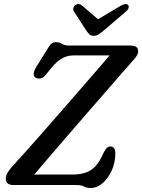

<svg xmlns="http://www.w3.org/2000/svg" viewBox="-20 -928 713 963"><path d="M361 0H47Q9 0 9 -33Q9 -47 17.5 -61.2Q26 -75.5 38.5 -89.5Q60 -113 97.2 -154.5Q134.5 -196 180.8 -248.5Q227 -301 276.8 -358.2Q326.5 -415.5 374.5 -470.5Q422.5 -525.5 462.8 -572.2Q503 -619 530 -650H347.5Q313.5 -650 283.8 -630.8Q254 -611.5 216 -560.5Q202 -541 188.2 -536.2Q174.5 -531.5 162.5 -536.5Q136.5 -547 160.5 -590L215.5 -678Q227 -699.5 236.5 -708Q246 -716.5 260 -716.5Q278.5 -716.5 291 -708Q303.5 -699.5 329.5 -699.5H635.5Q673 -699.5 673 -671Q673 -659 663.8 -645.2Q654.5 -631.5 639 -615Q625 -599.5 592.2 -562Q559.5 -524.5 514.8 -473Q470 -421.5 419.2 -363.2Q368.5 -305 318.5 -247Q268.5 -189 225 -138.2Q181.5 -87.5 151.5 -52.5H341.5Q377 -52.5 405.2 -60.8Q433.5 -69 456.5 -92.2Q479.5 -115.5 499 -160.5Q514.5 -193.5 533 -193.5Q558.5 -193.5 558.5 -159Q558.5 -113 540.8 -73.5Q523 -34 494.8 -9.5Q466.5 15 434.5 15Q415 15 401.5 7.5Q388 0 361 0ZM501.5 -776Q487 -763.5 475.5 -756Q464 -748.5 450 -748.5Q435.5 -748.5 428 -756Q420.5 -763.5 412 -776L351 -870.5Q345 -880 348 -889Q351 -898 357.5 -902.5Q374 -914 392 -900L471.5 -831.5L587 -900Q612.5 -914 622.5 -902.5Q627 -898 625.2 -889Q623.5 -880 612 -870.5Z"/></svg>

Font: Fraunces 9pt S100
Style: Italic
Weight: 400
Italic angle: -16°
Version: Version 1.000; ttfautohint (v1.8.3)